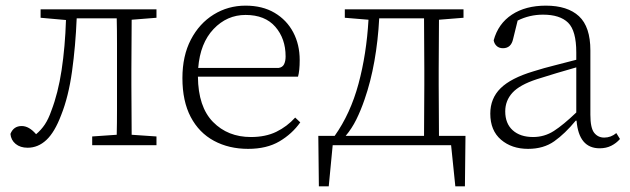

<svg xmlns="http://www.w3.org/2000/svg" viewBox="-20 -515 2233 681"><path d="M78 9Q52 9 35.5 -4.5Q19 -18 17 -40Q28 -68 57 -68Q83 -68 108 -39Q126 -54 139 -73.5Q152 -93 162 -122Q186 -184 198.5 -266.5Q211 -349 214 -444L124 -452V-482H535V-452L447 -445Q447 -405 446.5 -356.5Q446 -308 446 -268V-214Q446 -174 446.5 -126Q447 -78 447 -37L535 -31V0H307V-31L394 -37Q395 -78 395 -126Q395 -174 395 -214V-268Q395 -309 395 -359.5Q395 -410 394 -450H252Q248 -352 235.5 -262Q223 -172 197 -107Q174 -46 144.5 -18.5Q115 9 78 9Z M851 -462Q785 -462 737.5 -412Q690 -362 683 -274H968Q982 -276 987.5 -287Q993 -298 993 -315Q993 -378 956.5 -420Q920 -462 851 -462ZM860 13Q792 13 739 -15.5Q686 -44 656.5 -100Q627 -156 627 -238Q627 -317 657 -374.5Q687 -432 738 -463.5Q789 -495 851 -495Q911 -495 954 -469.5Q997 -444 1020 -400.5Q1043 -357 1043 -302Q1043 -264 1037 -243H682Q683 -136 735.5 -82.5Q788 -29 870 -29Q922 -29 960 -47.5Q998 -66 1027 -98L1045 -81Q1016 -40 971 -13.5Q926 13 860 13Z M1273 -162Q1260 -124 1244 -91.5Q1228 -59 1206 -33H1484Q1484 -74 1484.5 -124Q1485 -174 1485 -214V-268Q1485 -309 1484.5 -359.5Q1484 -410 1484 -450H1325Q1321 -372 1308 -298.5Q1295 -225 1273 -162ZM1203 -452V-482H1624V-452L1537 -445Q1537 -405 1536.5 -356.5Q1536 -308 1536 -268V-214Q1536 -174 1536.5 -124Q1537 -74 1537 -33H1631L1629 146H1595L1580 0H1160L1146 146H1111L1109 -33H1167Q1223 -112 1251.5 -217.5Q1280 -323 1287 -445Z M2107 11Q2033 11 2025 -87H2022Q1984 -41 1946 -14Q1908 13 1853 13Q1795 13 1757 -19.5Q1719 -52 1719 -112Q1719 -166 1755.5 -202Q1792 -238 1872 -262Q1910 -274 1948.5 -283.5Q1987 -293 2024 -303V-329Q2024 -406 1995 -434.5Q1966 -463 1906 -463Q1858 -463 1816 -442L1800 -377Q1793 -344 1764 -344Q1750 -344 1741.5 -352Q1733 -360 1731 -372Q1747 -431 1795.5 -463Q1844 -495 1916 -495Q1993 -495 2033.5 -457.5Q2074 -420 2074 -336V-108Q2074 -61 2087.5 -44Q2101 -27 2123 -27Q2147 -27 2166 -43L2179 -22Q2166 -7 2148 2Q2130 11 2107 11ZM1772 -120Q1772 -77 1798.5 -53Q1825 -29 1871 -29Q1911 -29 1944.5 -50.5Q1978 -72 2024 -116V-276Q1989 -266 1953.5 -255.5Q1918 -245 1884 -234Q1823 -214 1797.5 -186Q1772 -158 1772 -120Z"/></svg>

Font: Source Serif 4 SmText Light
Style: Regular
Weight: 300
Designer: Frank Grießhammer
Foundry: Adobe
Version: Version 4.005;hotconv 1.1.0;makeotfexe 2.6.0